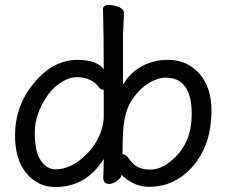

<svg xmlns="http://www.w3.org/2000/svg" viewBox="-20 -735 920 779"><path d="M757.8 -272Q757.8 -419.9 652.8 -419.9Q621.1 -419.9 584.5 -398.4Q547.9 -377 516.8 -332Q485.8 -287.1 480 -209Q477.1 -167 477.1 -110.8L476.1 -109.9Q476.1 -108.9 478 -108.9Q492.2 -108.9 508.8 -84Q534.2 -46.9 590.1 -46.9Q646 -46.9 701.9 -108.9Q757.8 -170.9 757.8 -272ZM204.1 23.9Q134.8 23.9 87.9 -31Q41 -85.9 41 -186Q41 -306.2 118.4 -399.2Q195.8 -492.2 295.9 -492.2Q373 -492.2 400.9 -453.1Q400.9 -592.8 397.9 -699.2Q397.9 -714.8 421.9 -714.8Q440.9 -714.8 461.9 -706.5Q482.9 -698.2 482.9 -681.2L479 -591.8V-391.1Q508.8 -441.9 556.9 -467Q605 -492.2 661.1 -492.2Q738.8 -492.2 788.3 -437Q837.9 -381.8 837.9 -287.1Q837.9 -192.9 804.4 -124.5Q771 -56.2 714.1 -16.6Q657.2 22.9 586.9 22.9Q545.9 22.9 514.4 4.9Q482.9 -13.2 473.1 -26.9V-29.8L472.2 -21Q470.2 -12.2 453.6 -0.5Q437 11.2 421.9 11.2Q398.9 11.2 398.9 -15.1Q400.9 -63 400.9 -89.8Q329.1 23.9 204.1 23.9ZM205.1 -47.9Q273.9 -47.9 338.9 -117.2Q394 -178.2 400.9 -253.9V-368.2L402.8 -370.1Q402.8 -371.1 398.9 -371.1Q390.1 -371.1 383.8 -377.9Q353 -421.9 291 -421.9Q262.2 -421.9 230.2 -402.3Q198.2 -382.8 173.8 -349.1Q121.1 -273.9 121.1 -196Q121.1 -118.2 146 -83Q170.9 -47.9 205.1 -47.9Z"/></svg>

Font: LXGW WenKai Screen
Style: Regular
Weight: 400
Designer: LXGW / Fontworks Inc.
Foundry: LXGW / Fontworks Inc.
Version: Version 1.510;January 18,2025